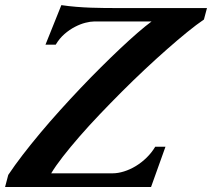

<svg xmlns="http://www.w3.org/2000/svg" viewBox="-73 -748 848 768"><path d="M303.2 -662.1Q289.1 -662.1 268.8 -657Q248.5 -651.9 226.8 -640.6Q205.1 -629.4 184.8 -611.8Q164.6 -594.2 149.9 -569.3H108.9L172.4 -727.5Q202.1 -723.1 231.9 -720.7Q261.7 -718.3 289.6 -717.3Q317.4 -716.3 342 -716.1Q366.7 -715.8 387.2 -715.8H754.9L742.7 -669.9Q713.9 -650.4 676.3 -619.9Q638.7 -589.4 595.7 -551.5Q552.7 -513.7 506.3 -470.2Q460 -426.8 414.3 -381.1Q368.7 -335.4 325.2 -289.8Q281.7 -244.1 244.6 -201.4Q207.5 -158.7 178.2 -121.1Q148.9 -83.5 131.8 -54.7H377.4Q398.9 -54.7 423.1 -62.3Q447.3 -69.8 470.2 -83.7Q493.2 -97.7 513.4 -117.4Q533.7 -137.2 547.9 -161.1H588.9L531.2 0H-52.7L-40 -48.3Q-14.6 -86.4 18.1 -128.9Q50.8 -171.4 88.4 -216.3Q126 -261.2 167 -306.6Q208 -352.1 249.5 -395.8Q291 -439.5 331.5 -479.7Q372.1 -520 408.9 -554.7Q445.8 -589.4 477.5 -616.9Q509.3 -644.5 533.2 -662.1Z"/></svg>

Font: Arian AMU Serif
Style: Bold Italic
Weight: 700
Italic angle: -15°
Designer: Ruben Hakobyan (Tarumian)
Foundry: Ruben Hakobyan (Tarumian)
Version: Version 1.002